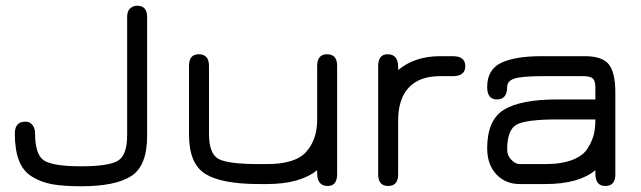

<svg xmlns="http://www.w3.org/2000/svg" viewBox="-20 -648 2256 676"><path d="M265.6 -62.5C200.5 -62.5 157.2 -69.2 135.7 -82.5C114.3 -95.9 103.5 -127.6 103.5 -177.7C103.5 -190.1 100.4 -200.2 94.2 -208C88.1 -215.8 79.8 -219.7 69.3 -219.7C44.6 -219.7 32.2 -205.7 32.2 -177.7C32.2 -139.3 37.1 -107.6 46.9 -82.5C56.6 -57.5 72.3 -38.4 93.8 -25.4C115.2 -12.4 139.2 -3.6 165.5 1C191.9 5.5 225.3 7.8 265.6 7.8C346.4 7.8 405.3 -4.2 442.4 -28.3C479.5 -52.4 498 -99.3 498 -168.9V-587.9C498 -614.6 486.3 -627.9 462.9 -627.9C453.8 -627.9 445.6 -624.8 438.5 -618.7C431.3 -612.5 427.7 -602.5 427.7 -588.9V-171.9C427.7 -125 416.8 -95.1 395 -82C373.2 -69 330.1 -62.5 265.6 -62.5Z M919.9 -70.3H891.6C819.3 -70.3 772 -76.3 749.5 -88.4C727.1 -100.4 715.8 -129.9 715.8 -176.8V-416C715.8 -443.4 703.8 -457 679.7 -457C656.9 -457 645.5 -443.4 645.5 -416V-173.8C645.5 -105.5 664.7 -59.4 703.1 -35.6C741.5 -11.9 804.4 0 891.6 0H919.9C997.4 0 1056.3 -16.3 1096.7 -48.8V-38.1C1096.7 -8.1 1109 6.8 1133.8 6.8C1155.9 6.8 1167 -7.2 1167 -35.2V-416C1167 -443.4 1155.3 -457 1131.8 -457C1108.4 -457 1096.7 -443.4 1096.7 -416V-226.6C1096.7 -180.3 1084 -142.7 1058.6 -113.8C1033.2 -84.8 987 -70.3 919.9 -70.3Z M1529.3 -379.9H1574.2C1603.5 -379.9 1618.2 -391.6 1618.2 -415C1618.2 -438.5 1603.5 -450.2 1574.2 -450.2H1529.3C1470.1 -450.2 1420.9 -433.9 1381.8 -401.4V-412.1C1381.8 -442.1 1369.5 -457 1344.7 -457C1322.6 -457 1311.5 -443 1311.5 -415V-34.2C1311.5 -6.8 1323.2 6.8 1346.7 6.8C1370.1 6.8 1381.8 -6.8 1381.8 -34.2V-223.6C1381.8 -274.4 1394.4 -313.2 1419.4 -339.8C1444.5 -366.5 1481.1 -379.9 1529.3 -379.9Z M1942.4 -297.9C1856.4 -297.9 1793.8 -285.8 1754.4 -261.7C1715 -237.6 1695.3 -192.4 1695.3 -126C1695.3 -87.6 1706.1 -57 1727.5 -34.2C1749 -11.4 1776.4 0 1809.6 0H1900.4C1978.5 0 2037.1 -16.3 2076.2 -48.8V-37.1C2076.2 -7.8 2087.9 6.8 2111.3 6.8C2134.8 6.8 2146.5 -6.8 2146.5 -34.2V-323.2C2146.5 -368.8 2139 -401.4 2124 -420.9C2109 -440.4 2080.7 -450.2 2039.1 -450.2H1887.7C1825.2 -450.2 1777.5 -442.4 1744.6 -426.8C1711.8 -411.1 1695.3 -382.8 1695.3 -341.8C1695.3 -312.5 1706.7 -297.9 1729.5 -297.9C1753.6 -297.9 1765.6 -312.5 1765.6 -341.8C1765.6 -356.1 1774.4 -366 1792 -371.6C1809.6 -377.1 1843.8 -379.9 1894.5 -379.9H2032.2C2049.8 -379.9 2061.5 -377.1 2067.4 -371.6C2073.2 -366 2076.2 -355.1 2076.2 -338.9V-297.9ZM2076.2 -227.5C2076.2 -207.4 2074.4 -189.8 2070.8 -174.8C2067.2 -159.8 2060.1 -143.6 2049.3 -126C2038.6 -108.4 2020.5 -94.7 1995.1 -85C1969.7 -75.2 1938.2 -70.3 1900.4 -70.3H1809.6C1799.8 -70.3 1790 -75.4 1780.3 -85.4C1770.5 -95.5 1765.6 -107.4 1765.6 -121.1C1765.6 -168 1776.9 -197.4 1799.3 -209.5C1821.8 -221.5 1869.5 -227.5 1942.4 -227.5Z"/></svg>

Font: Jura
Style: DemiBold
Weight: 600
Version: Version 2.5.1